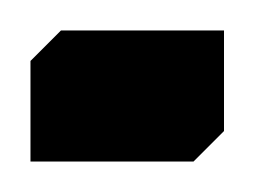

<svg xmlns="http://www.w3.org/2000/svg" viewBox="-40 -106 167 126"><path d="M-20 -66 0 -86H107V-20L87 0H-20Z"/></svg>

Font: IBM Plex Sans Arabic
Style: Regular
Weight: 400
Designer: Mike Abbink, Paul van der Laan, Pieter van Rosmalen, Wael Morcos, Khajak Apelian
Foundry: Bold Monday
Version: Version 1.1